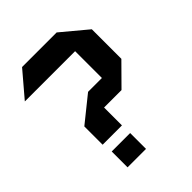

<svg xmlns="http://www.w3.org/2000/svg" viewBox="-202 -828 942 942"><g transform="rotate(-45 269.0 -357.0)"><path d="M4 -585V-586L113 -714H352V-585ZM352 -399V-714H353L486 -603V-399ZM131 0V-110H259V0ZM257 -289V-399H486V-398L378 -289ZM123 -165V-292L256 -399H257V-165Z"/></g></svg>

Font: Foldit SemiBold
Style: Regular
Weight: 600
Version: Version 1.003